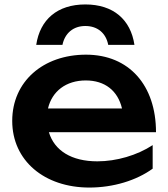

<svg xmlns="http://www.w3.org/2000/svg" viewBox="-20 -829 758 864"><path d="M382 15C490 15 594 -17 667 -70V-176C597 -130 504 -103 418 -103C302 -103 225 -151 200 -234H682C682 -445 561 -583 367 -583C174 -583 35 -462 35 -285C35 -106 180 15 382 15ZM585 -627C568 -741 490 -809 364 -809C238 -809 160 -741 143 -627H261C272 -680 310 -712 364 -712C419 -712 457 -680 467 -627ZM366 -467C452 -467 510 -421 529 -341H196C214 -418 277 -467 366 -467Z"/></svg>

Font: Bounded Med
Style: Regular
Weight: 500
Designer: Vlad Churkin
Version: Version 3.0